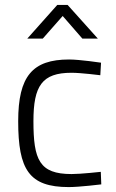

<svg xmlns="http://www.w3.org/2000/svg" viewBox="-20 -752 473 781"><path d="M154 -595 235 -687 315 -595H378L255 -732H213L91 -595ZM261 -510C112 -510 54 -442 54 -259C54 -62 98 9 260 9C303 9 392 -2 392 -2L390 -53C390 -53 309 -44 271 -44C140 -44 116 -102 116 -259C116 -403 151 -456 271 -456C309 -456 388 -446 388 -446L391 -497C391 -497 304 -510 261 -510Z"/></svg>

Font: RazerF5 Light
Style: Regular
Weight: 300
Foundry: Razer Inc.
Version: Version 2